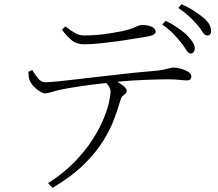

<svg xmlns="http://www.w3.org/2000/svg" viewBox="-20 -831 1040 915"><path d="M887 -576Q877 -577 867.5 -593Q858 -609 842 -629Q826 -649 805.5 -670.5Q785 -692 753 -714L770 -732Q805 -714 831.5 -695.5Q858 -677 874 -660Q892 -641 900.5 -626.5Q909 -612 908 -597Q907 -587 901.5 -581Q896 -575 887 -576ZM209 42Q284 -6 336 -60Q388 -114 422 -167.5Q456 -221 474.5 -267Q493 -313 500 -346.5Q507 -380 507 -393Q507 -408 498 -421Q489 -434 467 -453L501 -461Q514 -455 533.5 -444.5Q553 -434 568.5 -421.5Q584 -409 584 -398Q584 -390 578 -385Q572 -380 565 -374Q558 -368 555 -357Q544 -319 526 -269Q508 -219 474 -163Q440 -107 381.5 -49Q323 9 231 64ZM194 -386Q185 -386 169.5 -395.5Q154 -405 140.5 -419.5Q127 -434 122 -447Q118 -455 117 -464.5Q116 -474 115 -489L134 -497Q146 -476 161.5 -457.5Q177 -439 194 -439Q215 -439 254 -443Q293 -447 345 -453Q397 -459 457 -466Q517 -473 580 -480Q643 -487 704 -492Q740 -495 759 -499Q778 -503 788 -506Q798 -509 807 -509Q823 -509 842.5 -503.5Q862 -498 877 -488.5Q892 -479 892 -467Q892 -460 888 -454Q884 -448 869 -448Q859 -448 835 -450.5Q811 -453 777 -453Q743 -453 673.5 -450.5Q604 -448 525 -440Q476 -435 422 -428Q368 -421 325.5 -414Q283 -407 266 -403Q244 -398 226.5 -392.5Q209 -387 194 -386ZM380 -620Q346 -620 322.5 -638.5Q299 -657 275 -690L292 -705Q320 -683 339.5 -672.5Q359 -662 384 -662Q412 -662 442.5 -664.5Q473 -667 503 -672Q533 -677 560 -682Q592 -689 609 -695.5Q626 -702 636.5 -707Q647 -712 658 -712Q684 -712 703 -703.5Q722 -695 722 -681Q722 -672 712 -666Q702 -660 678 -656Q650 -652 612.5 -645.5Q575 -639 534 -633.5Q493 -628 453.5 -624Q414 -620 380 -620ZM966 -662Q954 -663 945 -679Q936 -695 919 -714Q902 -734 882 -752.5Q862 -771 830 -793L845 -811Q881 -795 906.5 -778Q932 -761 950 -746Q970 -729 978 -713.5Q986 -698 986 -683Q986 -672 980.5 -666.5Q975 -661 966 -662Z"/></svg>

Font: Noto Serif JP ExtraLight
Style: Regular
Weight: 200
Designer: Ryoko NISHIZUKA  (kana & ideographs); Frank Grießhammer (Latin, Greek & Cyrillic); Wenlong ZHANG  (bopomofo); Sandoll Co
Foundry: Adobe
Version: Version 2.002-H1;hotconv 1.1.0;makeotfexe 2.6.0